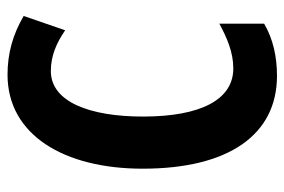

<svg xmlns="http://www.w3.org/2000/svg" viewBox="-146 -618 774 523"><g transform="rotate(-90 241.5 -357.0)"><path d="M309 -606C350 -606 385 -591 420 -567L459 -680C408 -710 356 -724 299 -724C135 -724 43 -570 43 -356C43 -122 135 10 296 10C349 10 397 -1 438 -25V-147C399 -126 360 -109 316 -109C232 -109 185 -196 185 -355C185 -500 225 -606 309 -606Z"/></g></svg>

Font: Noto Sans Thai Looped ExtraCondensed
Style: Bold
Weight: 700
Width: 2
Designer: Sasikarn Vongin, Ben Mitchell
Foundry: The Fontpad Ltd
Version: Version 1.001